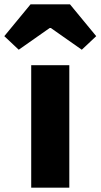

<svg xmlns="http://www.w3.org/2000/svg" viewBox="-73 -872 467 892"><path d="M72 0V-569H249V-284V0ZM14 -641 -53 -704 69 -852H252L313 -778L374 -704L307 -641L163 -742H158Z"/></svg>

Font: GenSekiGothic TW H
Style: Regular
Weight: 900
Version: Version 1.501;PS 1;hotconv 16.6.51;makeotf.lib2.5.65220